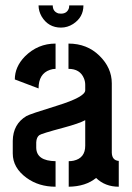

<svg xmlns="http://www.w3.org/2000/svg" viewBox="-20 -707 499 727"><path d="M126 -686.5H179.7Q179.7 -663.1 201.2 -656.2Q207 -655.3 210.9 -655.3Q234.4 -655.3 241.2 -676.8Q242.2 -682.6 242.2 -686.5H295.9Q295.9 -641.6 256.8 -616.2Q235.4 -602.5 210.9 -602.5Q163.1 -602.5 137.7 -644.5Q126 -665 126 -686.5ZM28.3 -126Q28.3 -71.3 81.1 -33.2Q127 0 190.4 0V-96.7Q118.2 -97.7 117.2 -147.5V-168Q118.2 -187.5 128.9 -195.3Q136.7 -201.2 220.7 -223.6Q279.3 -239.3 302.7 -252V-155.3Q302.7 -108.4 258.8 -98.6Q250 -96.7 240.2 -96.7V0Q304.7 -1 343.8 -33.2Q377.9 0 429.7 0V-97.7Q404.3 -99.6 403.3 -128.9V-391.6Q403.3 -450.2 356.4 -496.1Q309.6 -542 239.3 -542V-446.3Q283.2 -446.3 297.9 -410.2Q302.7 -398.4 302.7 -385.7V-365.2Q302.7 -339.8 195.3 -306.6Q93.8 -275.4 80.1 -267.6Q29.3 -237.3 28.3 -173.8ZM36.1 -406.2 126 -372.1Q126 -427.7 168.9 -442.4Q179.7 -446.3 190.4 -446.3V-542Q123 -542 74.2 -493.2Q36.1 -454.1 36.1 -406.2Z"/></svg>

Font: Post No Bills Colombo
Style: Bold
Weight: 800
Designer: Kosala Senevirathne, Siva Puranthara, Lasantha Premarathna, Tharique Azeez
Foundry: Mooniak
Version: Version 1.220 ; ttfautohint (v1.5)